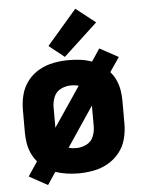

<svg xmlns="http://www.w3.org/2000/svg" viewBox="-57 -826 690 922"><g transform="rotate(-5 288.0 -365.0)"><path d="M137 51 177 -9Q204 0 232 4Q260 8 288 8Q325 8 361.5 1Q398 -6 430.5 -24.5Q463 -43 486 -72Q509 -101 518.5 -137Q528 -173 528 -210V-320Q528 -346 524 -371Q520 -396 509.5 -420Q499 -444 482 -463L529 -532L439 -581L399 -521Q372 -531 344 -534.5Q316 -538 288 -538Q251 -538 214.5 -531Q178 -524 145.5 -506Q113 -488 90 -458.5Q67 -429 57.5 -393Q48 -357 48 -320V-210Q48 -185 52 -159.5Q56 -134 66.5 -110.5Q77 -87 94 -67L48 2ZM288 -114Q279 -114 269.5 -115Q260 -116 251 -119L380 -311V-210Q380 -185 370 -161Q360 -137 336.5 -125.5Q313 -114 288 -114ZM196 -220V-320Q196 -345 206 -369Q216 -393 239.5 -404.5Q263 -416 288 -416Q297 -416 306.5 -415Q316 -414 325 -411ZM271 -555 435 -707 341 -781 197 -614Z"/></g></svg>

Font: Iosevka Sparkle Heavy
Style: Regular
Weight: 900
Designer: Belleve Invis
Foundry: Belleve Invis
Version: Version 4.5.0; ttfautohint (v1.8.3)